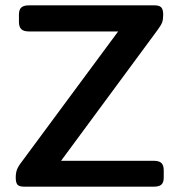

<svg xmlns="http://www.w3.org/2000/svg" viewBox="-20 -700 673 720"><path d="M39 -34Q39 -51 43.5 -63.5Q48 -76 62 -94L423 -582H89Q69 -582 60 -590.5Q51 -599 51 -618V-645Q51 -664 60 -672Q69 -680 89 -680H559Q578 -680 585 -672Q592 -664 592 -645Q592 -627 588 -616Q584 -605 569 -585L209 -97H557Q577 -97 585.5 -88.5Q594 -80 594 -61V-34Q594 -16 585.5 -8Q577 0 557 0H71Q52 0 45.5 -7.5Q39 -15 39 -34Z"/></svg>

Font: Mitr
Style: Regular
Weight: 400
Designer: Thanarat Vachiruckul
Foundry: Cadson Demak
Version: Version 1.003